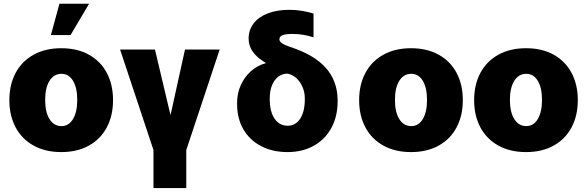

<svg xmlns="http://www.w3.org/2000/svg" viewBox="-20 -791 3093 1011"><path d="M29.3 -263.7Q29.3 -345.2 62.3 -407Q95.2 -468.8 157 -502.9Q218.8 -537.1 302.7 -537.1Q386.7 -537.1 448.2 -502.9Q509.8 -468.8 542.5 -407Q575.2 -345.2 575.2 -263.7Q575.2 -182.1 542.5 -120.4Q509.8 -58.6 448.2 -24.4Q386.7 9.8 302.7 9.8Q218.8 9.8 157 -24.4Q95.2 -58.6 62.3 -120.4Q29.3 -182.1 29.3 -263.7ZM386.7 -264.6Q386.7 -328.6 364.5 -365.5Q342.3 -402.3 303.7 -402.3Q263.7 -402.3 240.7 -365.5Q217.8 -328.6 217.8 -264.6Q217.8 -201.2 240.7 -164.1Q263.7 -127 303.7 -127Q342.3 -127 364.5 -164.1Q386.7 -201.2 386.7 -264.6ZM293 -771.5H449.2L351.6 -606.4H248Z M795.9 -530.3 877.9 -184.6 954.1 -530.3H1136.7L960.9 -1V199.2H788.1V-1L612.3 -530.3Z M1503.9 -739.3Q1565.4 -739.3 1630.9 -719.7V-593.8Q1609.4 -602.1 1580.3 -607.2Q1551.3 -612.3 1520.5 -612.3Q1483.9 -612.3 1467.5 -605.5Q1451.2 -598.6 1451.2 -584Q1451.2 -572.8 1464.4 -563.5Q1477.5 -554.2 1507.8 -543.9Q1633.8 -502.9 1695.3 -434.1Q1756.8 -365.2 1757.8 -264.6V-254.9Q1757.3 -176.3 1724.4 -116.5Q1691.4 -56.6 1631.8 -23.4Q1572.3 9.8 1494.1 9.8Q1415 9.8 1354.7 -21.7Q1294.4 -53.2 1261.5 -110.1Q1228.5 -167 1228.5 -242.2V-251Q1228.5 -299.8 1248 -343Q1267.6 -386.2 1301.8 -416.5Q1335.9 -446.8 1378.9 -458L1377.9 -460.9Q1332.5 -487.8 1310.8 -519Q1289.1 -550.3 1289.1 -587.9Q1289.1 -633.3 1315.4 -667.7Q1341.8 -702.1 1390.4 -720.7Q1439 -739.3 1503.9 -739.3ZM1494.1 -128.9Q1536.6 -128.9 1560.8 -166.3Q1585 -203.6 1585 -267.6V-274.4Q1585 -305.2 1573 -333Q1561 -360.8 1540.3 -379.6Q1519.5 -398.4 1494.1 -403.3Q1466.3 -403.3 1445.1 -387Q1423.8 -370.6 1412.1 -341.3Q1400.4 -312 1400.4 -274.4V-267.6Q1400.4 -225.6 1411.6 -194.3Q1422.9 -163.1 1444.1 -146Q1465.3 -128.9 1494.1 -128.9Z M1871.1 -263.7Q1871.1 -345.2 1904.1 -407Q1937 -468.8 1998.8 -502.9Q2060.5 -537.1 2144.5 -537.1Q2228.5 -537.1 2290 -502.9Q2351.6 -468.8 2384.3 -407Q2417 -345.2 2417 -263.7Q2417 -182.1 2384.3 -120.4Q2351.6 -58.6 2290 -24.4Q2228.5 9.8 2144.5 9.8Q2060.5 9.8 1998.8 -24.4Q1937 -58.6 1904.1 -120.4Q1871.1 -182.1 1871.1 -263.7ZM2228.5 -264.6Q2228.5 -328.6 2206.3 -365.5Q2184.1 -402.3 2145.5 -402.3Q2105.5 -402.3 2082.5 -365.5Q2059.6 -328.6 2059.6 -264.6Q2059.6 -201.2 2082.5 -164.1Q2105.5 -127 2145.5 -127Q2184.1 -127 2206.3 -164.1Q2228.5 -201.2 2228.5 -264.6Z M2476.6 -263.7Q2476.6 -345.2 2509.5 -407Q2542.5 -468.8 2604.2 -502.9Q2666 -537.1 2750 -537.1Q2834 -537.1 2895.5 -502.9Q2957 -468.8 2989.7 -407Q3022.5 -345.2 3022.5 -263.7Q3022.5 -182.1 2989.7 -120.4Q2957 -58.6 2895.5 -24.4Q2834 9.8 2750 9.8Q2666 9.8 2604.2 -24.4Q2542.5 -58.6 2509.5 -120.4Q2476.6 -182.1 2476.6 -263.7ZM2834 -264.6Q2834 -328.6 2811.8 -365.5Q2789.6 -402.3 2751 -402.3Q2710.9 -402.3 2688 -365.5Q2665 -328.6 2665 -264.6Q2665 -201.2 2688 -164.1Q2710.9 -127 2751 -127Q2789.6 -127 2811.8 -164.1Q2834 -201.2 2834 -264.6Z"/></svg>

Font: Pretendard GOV Black
Style: Regular
Weight: 900
Designer: Base glyphs from Inter by Rasmus Andersson; Hangeul glyphs from Noto Sans CJK(Source Han Sans) by Jang Soo-young and Kan
Foundry: Kil Hyung-jin
Version: Version 1.309